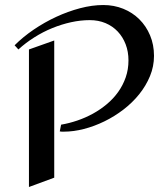

<svg xmlns="http://www.w3.org/2000/svg" viewBox="-20 -729 649 764"><path d="M592.8 -506.8Q592.8 -464.8 576.9 -426.3Q561 -387.7 533.9 -354Q506.8 -320.3 471.2 -293Q435.5 -265.6 395.5 -246.1Q355.5 -226.6 314 -215.8Q272.5 -205.1 233.9 -205.1Q230 -205.1 225.8 -205.1Q221.7 -205.1 217.8 -206.1L223.1 -232.9Q254.9 -238.3 287.4 -249.3Q319.8 -260.3 349.6 -276.6Q379.4 -293 405.3 -314.7Q431.2 -336.4 450.2 -363Q469.2 -389.6 480.2 -421.1Q491.2 -452.6 491.2 -488.8Q491.2 -523.4 480 -552.7Q468.8 -582 448.5 -603.5Q428.2 -625 399.9 -637Q371.6 -648.9 336.9 -648.9Q300.8 -648.9 262.9 -640.6Q225.1 -632.3 188 -617.2Q150.9 -602.1 116.5 -580.3Q82 -558.6 53.2 -532.2L38.1 -548.8Q71.3 -582 114 -611.1Q156.7 -640.1 203.6 -661.9Q250.5 -683.6 298.6 -696.3Q346.7 -709 391.1 -709Q433.6 -709 470.5 -694.1Q507.3 -679.2 534.4 -652.3Q561.5 -625.5 577.1 -588.4Q592.8 -551.3 592.8 -506.8ZM195.8 -22 95.2 15.1V-532.2L195.8 -567.9Z"/></svg>

Font: Redressed
Style: Regular
Weight: 400
Designer: Astigmatic (AOETI)
Foundry: Astigmatic (AOETI)
Version: Version 1.001